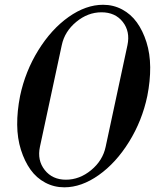

<svg xmlns="http://www.w3.org/2000/svg" viewBox="-20 -780 658 812"><path d="M252 12.2Q208.5 12.2 171.4 -7.6Q134.3 -27.3 109.1 -62.5Q84 -97.7 68.6 -146.2Q53.2 -194.8 52.7 -252.2Q52.2 -309.6 64.9 -374Q86.9 -478.5 142.1 -567.6Q197.3 -656.7 270.3 -708.3Q343.3 -759.8 416 -759.8Q459.5 -759.8 496.6 -740Q533.7 -720.2 558.8 -685.3Q584 -650.4 599.4 -601.8Q614.7 -553.2 615.2 -495.8Q615.7 -438.5 603 -374Q581.1 -269.5 525.9 -180.4Q470.7 -91.3 397.7 -39.6Q324.7 12.2 252 12.2ZM148.9 -159.2Q136.7 -102.1 169.2 -61Q201.7 -20 258.8 -20Q316.4 -20 365.5 -60.5Q414.6 -101.1 426.8 -159.2L519 -588.9Q531.2 -646.5 499.3 -687.3Q467.3 -728 409.2 -728Q351.6 -728 302.5 -687.5Q253.4 -647 241.2 -588.9Z"/></svg>

Font: Fin Serif Display
Style: Italic
Weight: 400
Italic angle: -12°
Designer: J. Blake Harris
Version: Version 1.006;FEAKit 1.0